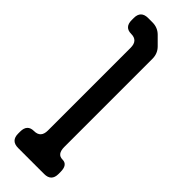

<svg xmlns="http://www.w3.org/2000/svg" viewBox="-245 -728 753 753"><g transform="rotate(45 132.0 -351.5)"><path d="M60 9H204Q244 9 244 -31V-42Q244 -82 215 -82Q185 -82 185 -122V-611Q185 -640 165 -660L133 -692Q113 -712 84 -712H60Q20 -712 20 -672V-661Q20 -621 57 -621Q94 -621 94 -581V-122Q94 -82 57 -82Q20 -82 20 -42V-31Q20 9 60 9Z"/></g></svg>

Font: WDXL Lubrifont JP N
Style: Regular
Weight: 400
Designer: [WDXL Lubrifont] Copyright 2020-2022 (c) NightFurySL2001, Skr-ZERO; [ZCOOL QingKe HuangYou] Copyright 2018-2022 (c) The 
Version: Version 2.001;hotconv 1.1.1;makeotfexe 2.6.0